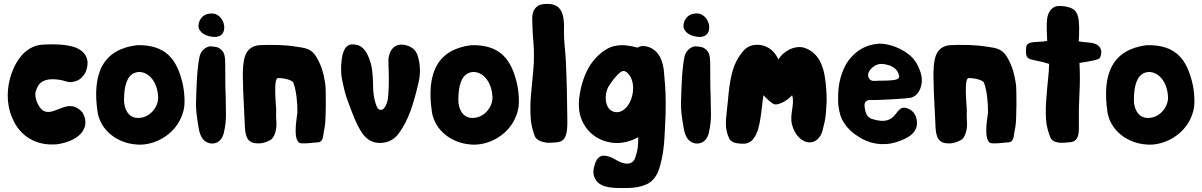

<svg xmlns="http://www.w3.org/2000/svg" viewBox="-20 -733 6148 982"><path d="M162.1 -262.7C172.9 -299.8 191.4 -337.9 282.2 -325.2C318.4 -320.3 330.1 -304.7 368.2 -318.4C384.8 -323.2 403.3 -336.9 418 -364.3C425.8 -382.8 431.6 -409.2 424.8 -432.6C413.1 -472.7 374 -489.3 346.7 -496.1C302.7 -506.8 252 -507.8 199.2 -504.9C163.1 -502.9 131.8 -488.3 104.5 -463.9C47.9 -409.2 19.5 -320.3 19.5 -244.1C19.5 -206.1 26.4 -167 42 -131.8C79.1 -39.1 162.1 14.6 271.5 4.9C373 -8.8 450.2 -71.3 402.3 -157.2C331.1 -239.3 265.6 -140.6 207 -164.1C177.7 -175.8 154.3 -235.4 162.1 -262.7Z M903.3 -125C916 -151.4 923.8 -179.7 923.8 -209V-216.8C923.8 -244.1 920.9 -271.5 916 -296.9C886.7 -432.6 826.2 -504.9 680.7 -502C506.8 -480.5 449.2 -358.4 479.5 -157.2C495.1 -67.4 578.1 -1 676.8 5.9C682.6 6.8 688.5 6.8 695.3 6.8C778.3 6.8 866.2 -44.9 903.3 -125ZM614.3 -220.7C614.3 -296.9 630.9 -345.7 668.9 -360.4C718.8 -379.9 785.2 -334 789.1 -234.4C789.1 -182.6 744.1 -129.9 688.5 -129.9H683.6C633.8 -130.9 614.3 -180.7 614.3 -220.7Z M995.1 -601.6V-600.6C995.1 -568.4 1033.2 -543.9 1082 -543.9C1109.4 -546.9 1127 -560.5 1127 -593.8C1127 -625 1102.5 -664.1 1063.5 -664.1C1047.9 -664.1 1030.3 -661.1 1014.6 -646.5C1003.9 -635.7 996.1 -621.1 995.1 -601.6ZM1134.8 -218.8C1126 -437.5 1146.5 -457 1098.6 -488.3C1090.8 -493.2 1064.5 -496.1 1055.7 -496.1C1037.1 -495.1 1008.8 -477.5 1001 -445.3C994.1 -413.1 990.2 -376 987.3 -332L984.4 -266.6C983.4 -245.1 983.4 -223.6 982.4 -202.1C982.4 -168 985.4 -141.6 996.1 -78.1C1003.9 -32.2 1021.5 -6.8 1053.7 0C1057.6 1 1061.5 1 1065.4 1C1087.9 1 1113.3 -11.7 1124 -49.8C1132.8 -87.9 1136.7 -120.1 1135.7 -159.2C1134.8 -179.7 1134.8 -199.2 1134.8 -218.8Z M1640.6 -82C1648.4 -122.1 1647.5 -281.2 1643.6 -304.7C1635.7 -351.6 1627 -392.6 1599.6 -439.5C1572.3 -486.3 1540 -487.3 1496.1 -494.1C1436.5 -503.9 1372.1 -504.9 1306.6 -502C1232.4 -495.1 1227.5 -429.7 1223.6 -394.5C1219.7 -347.7 1223.6 -319.3 1223.6 -270.5L1231.4 -108.4C1233.4 -51.8 1236.3 -8.8 1282.2 -1C1307.6 2.9 1330.1 0 1360.4 -15.6C1380.9 -24.4 1396.5 -64.5 1393.6 -108.4C1391.6 -130.9 1391.6 -152.3 1392.6 -172.9C1380.9 -320.3 1391.6 -334 1404.3 -334C1423.8 -334 1473.6 -326.2 1480.5 -309.6C1496.1 -270.5 1502 -199.2 1501 -157.2C1500 -150.4 1499 -137.7 1496.1 -119.1C1493.2 -100.6 1492.2 -83 1492.2 -64.5C1492.2 -44.9 1494.1 -25.4 1501 -13.7C1505.9 -5.9 1511.7 0 1522.5 0C1537.1 1 1549.8 0 1561.5 -1C1572.3 -2 1586.9 -3.9 1605.5 -4.9C1621.1 -5.9 1629.9 -16.6 1632.8 -36.1C1635.7 -55.7 1637.7 -71.3 1640.6 -82Z M2114.3 -454.1C2101.6 -486.3 2072.3 -502 2036.1 -504.9C2001 -505.9 1978.5 -483.4 1970.7 -451.2C1967.8 -443.4 1966.8 -435.5 1966.8 -427.7V-403.3C1967.8 -378.9 1968.8 -353.5 1968.8 -329.1C1968.8 -294.9 1967.8 -262.7 1963.9 -228.5C1960.9 -208 1946.3 -159.2 1918 -173.8C1901.4 -182.6 1889.6 -246.1 1888.7 -273.4C1887.7 -319.3 1887.7 -363.3 1877 -407.2C1866.2 -443.4 1848.6 -490.2 1810.5 -502C1761.7 -515.6 1743.2 -495.1 1731.4 -451.2C1728.5 -436.5 1725.6 -417 1724.6 -394.5V-377.9C1724.6 -362.3 1725.6 -348.6 1727.5 -336.9C1738.3 -283.2 1745.1 -249 1765.6 -198.2C1784.2 -148.4 1801.8 -98.6 1832 -52.7C1854.5 -20.5 1883.8 -2 1921.9 -2H1925.8C1966.8 -2.9 1999 -20.5 2022.5 -54.7C2069.3 -121.1 2092.8 -193.4 2119.1 -303.7C2125 -328.1 2127.9 -350.6 2127.9 -373C2127.9 -401.4 2123 -428.7 2114.3 -454.1Z M2613.3 -125C2626 -151.4 2633.8 -179.7 2633.8 -209V-216.8C2633.8 -244.1 2630.9 -271.5 2626 -296.9C2596.7 -432.6 2536.1 -504.9 2390.6 -502C2216.8 -480.5 2159.2 -358.4 2189.5 -157.2C2205.1 -67.4 2288.1 -1 2386.7 5.9C2392.6 6.8 2398.4 6.8 2405.3 6.8C2488.3 6.8 2576.2 -44.9 2613.3 -125ZM2324.2 -220.7C2324.2 -296.9 2340.8 -345.7 2378.9 -360.4C2428.7 -379.9 2495.1 -334 2499 -234.4C2499 -182.6 2454.1 -129.9 2398.4 -129.9H2393.6C2343.8 -130.9 2324.2 -180.7 2324.2 -220.7Z M2874 -424.8C2872.1 -465.8 2864.3 -519.5 2864.3 -567.4C2869.1 -672.9 2847.7 -724.6 2752.9 -710.9C2721.7 -706.1 2702.1 -679.7 2702.1 -639.6C2703.1 -599.6 2704.1 -562.5 2708 -518.6C2710 -496.1 2710.9 -474.6 2710.9 -453.1C2710.9 -387.7 2708 -384.8 2696.3 -253.9C2692.4 -210.9 2691.4 -170.9 2694.3 -130.9C2695.3 -91.8 2709 -53.7 2715.8 -35.2C2724.6 -13.7 2762.7 -1 2794.9 -2.9C2851.6 -5.9 2881.8 -2.9 2881.8 -109.4C2880.9 -214.8 2878.9 -319.3 2874 -424.8Z M3381.8 -93.8C3383.8 -128.9 3384.8 -164.1 3384.8 -200.2V-206.1C3384.8 -240.2 3383.8 -273.4 3380.9 -306.6C3379.9 -317.4 3378.9 -328.1 3377.9 -340.8L3375 -376C3368.2 -418.9 3355.5 -460.9 3315.4 -484.4C3293 -497.1 3262.7 -503.9 3240.2 -489.3C3223.6 -494.1 3207 -498 3188.5 -500C3179.7 -501 3170.9 -502 3162.1 -502C3153.3 -502 3145.5 -501 3136.7 -500C3114.3 -497.1 3095.7 -490.2 3079.1 -479.5C3044.9 -459 3010.7 -423.8 2987.3 -380.9C2964.8 -337.9 2950.2 -290 2943.4 -238.3C2941.4 -226.6 2940.4 -214.8 2940.4 -202.1C2940.4 -189.5 2941.4 -175.8 2943.4 -162.1C2958 -75.2 3026.4 -9.8 3121.1 -2C3164.1 1 3208 -10.7 3244.1 -31.2C3244.1 16.6 3243.2 29.3 3229.5 72.3C3215.8 115.2 3170.9 109.4 3130.9 85C3110.4 72.3 3091.8 65.4 3075.2 63.5C3044.9 59.6 3030.3 82 3022.5 106.4C3013.7 134.8 3009.8 157.2 3026.4 185.5C3053.7 232.4 3129.9 228.5 3171.9 228.5H3190.4C3221.7 228.5 3253.9 223.6 3284.2 210.9C3312.5 199.2 3334 173.8 3345.7 145.5C3361.3 106.4 3368.2 63.5 3372.1 37.1C3378.9 -8.8 3378.9 -47.9 3381.8 -93.8ZM3186.5 -362.3C3250 -309.6 3210.9 -159.2 3133.8 -159.2H3130.9C3094.7 -162.1 3078.1 -195.3 3078.1 -230.5C3077.1 -232.4 3077.1 -234.4 3078.1 -237.3C3079.1 -257.8 3084 -276.4 3092.8 -291C3109.4 -319.3 3149.4 -370.1 3168 -370.1C3174.8 -370.1 3180.7 -367.2 3186.5 -362.3Z M3475.6 -601.6V-600.6C3475.6 -568.4 3513.7 -543.9 3562.5 -543.9C3589.8 -546.9 3607.4 -560.5 3607.4 -593.8C3607.4 -625 3583 -664.1 3543.9 -664.1C3528.3 -664.1 3510.7 -661.1 3495.1 -646.5C3484.4 -635.7 3476.6 -621.1 3475.6 -601.6ZM3615.2 -218.8C3606.4 -437.5 3627 -457 3579.1 -488.3C3571.3 -493.2 3544.9 -496.1 3536.1 -496.1C3517.6 -495.1 3489.3 -477.5 3481.4 -445.3C3474.6 -413.1 3470.7 -376 3467.8 -332L3464.8 -266.6C3463.9 -245.1 3463.9 -223.6 3462.9 -202.1C3462.9 -168 3465.8 -141.6 3476.6 -78.1C3484.4 -32.2 3502 -6.8 3534.2 0C3538.1 1 3542 1 3545.9 1C3568.4 1 3593.8 -11.7 3604.5 -49.8C3613.3 -87.9 3617.2 -120.1 3616.2 -159.2C3615.2 -179.7 3615.2 -199.2 3615.2 -218.8Z M4189.5 -76.2C4205.1 -133.8 4203.1 -142.6 4208 -213.9C4208 -257.8 4205.1 -295.9 4200.2 -330.1C4191.4 -397.5 4165 -464.8 4094.7 -488.3C4043 -504.9 3981.4 -466.8 3961.9 -428.7C3955.1 -442.4 3947.3 -455.1 3936.5 -466.8C3916 -490.2 3884.8 -503.9 3853.5 -503.9C3827.1 -503.9 3803.7 -497.1 3782.2 -472.7C3721.7 -404.3 3711.9 -318.4 3702.1 -209C3693.4 -121.1 3682.6 -80.1 3710.9 -21.5C3723.6 -4.9 3741.2 0 3770.5 2C3802.7 2 3799.8 1 3821.3 -10.7C3826.2 -13.7 3831.1 -19.5 3835.9 -27.3C3871.1 -72.3 3873 -173.8 3884.8 -246.1C3895.5 -234.4 3926.8 -202.1 3942.4 -199.2C3969.7 -195.3 4016.6 -226.6 4031.2 -246.1C4046.9 -199.2 4016.6 -149.4 4031.2 -93.8C4038.1 -70.3 4047.9 -48.8 4066.4 -30.3C4086.9 -9.8 4114.3 2 4142.6 -8.8C4169.9 -20.5 4184.6 -48.8 4189.5 -76.2Z M4402.3 -183.6C4401.4 -199.2 4399.4 -210.9 4418 -219.7C4420.9 -220.7 4426.8 -221.7 4431.6 -221.7C4474.6 -219.7 4627.9 -229.5 4639.6 -233.4C4671.9 -242.2 4688.5 -274.4 4692.4 -300.8C4698.2 -322.3 4693.4 -352.5 4683.6 -376C4663.1 -429.7 4635.7 -450.2 4611.3 -466.8C4571.3 -494.1 4502 -516.6 4461.9 -507.8C4394.5 -501 4341.8 -460.9 4307.6 -405.3C4272.5 -341.8 4266.6 -281.2 4266.6 -233.4C4266.6 -220.7 4266.6 -209 4267.6 -196.3C4271.5 -162.1 4279.3 -128.9 4299.8 -100.6C4316.4 -74.2 4341.8 -51.8 4369.1 -35.2C4422.9 2 4495.1 15.6 4563.5 -5.9C4621.1 -24.4 4678.7 -52.7 4668.9 -118.2C4665 -145.5 4648.4 -169.9 4621.1 -178.7C4551.8 -205.1 4580.1 -79.1 4438.5 -125C4414.1 -132.8 4405.3 -159.2 4402.3 -183.6ZM4473.6 -320.3C4466.8 -319.3 4458 -319.3 4448.2 -319.3H4447.3C4428.7 -319.3 4419.9 -336.9 4419.9 -349.6C4419.9 -373 4453.1 -406.2 4486.3 -406.2C4498 -406.2 4509.8 -404.3 4522.5 -400.4C4548.8 -392.6 4569.3 -378.9 4577.1 -350.6C4578.1 -347.7 4579.1 -344.7 4579.1 -342.8C4579.1 -333 4571.3 -327.1 4555.7 -324.2C4528.3 -320.3 4501 -320.3 4473.6 -320.3Z M5172.9 -82C5180.7 -122.1 5179.7 -281.2 5175.8 -304.7C5168 -351.6 5159.2 -392.6 5131.8 -439.5C5104.5 -486.3 5072.3 -487.3 5028.3 -494.1C4968.8 -503.9 4904.3 -504.9 4838.9 -502C4764.6 -495.1 4759.8 -429.7 4755.9 -394.5C4752 -347.7 4755.9 -319.3 4755.9 -270.5L4763.7 -108.4C4765.6 -51.8 4768.6 -8.8 4814.5 -1C4839.8 2.9 4862.3 0 4892.6 -15.6C4913.1 -24.4 4928.7 -64.5 4925.8 -108.4C4923.8 -130.9 4923.8 -152.3 4924.8 -172.9C4913.1 -320.3 4923.8 -334 4936.5 -334C4956.1 -334 5005.9 -326.2 5012.7 -309.6C5028.3 -270.5 5034.2 -199.2 5033.2 -157.2C5032.2 -150.4 5031.2 -137.7 5028.3 -119.1C5025.4 -100.6 5024.4 -83 5024.4 -64.5C5024.4 -44.9 5026.4 -25.4 5033.2 -13.7C5038.1 -5.9 5043.9 0 5054.7 0C5069.3 1 5082 0 5093.8 -1C5104.5 -2 5119.1 -3.9 5137.7 -4.9C5153.3 -5.9 5162.1 -16.6 5165 -36.1C5168 -55.7 5169.9 -71.3 5172.9 -82Z M5605.5 -436.5C5627 -483.4 5598.6 -512.7 5548.8 -515.6C5530.3 -516.6 5512.7 -518.6 5497.1 -521.5L5499 -554.7C5502.9 -672.9 5485.4 -690.4 5421.9 -701.2C5391.6 -704.1 5372.1 -704.1 5353.5 -681.6C5337.9 -659.2 5330.1 -645.5 5335 -545.9L5335.9 -523.4L5313.5 -520.5C5269.5 -516.6 5231.4 -521.5 5228.5 -491.2C5220.7 -412.1 5247.1 -438.5 5345.7 -406.2C5345.7 -360.4 5336.9 -307.6 5333 -245.1C5329.1 -202.1 5327.1 -163.1 5330.1 -125C5331.1 -86.9 5344.7 -49.8 5351.6 -31.2C5366.2 2.9 5414.1 -1 5455.1 -5.9C5502.9 -9.8 5498 -67.4 5498 -99.6C5497.1 -151.4 5498 -203.1 5501 -255.9C5503.9 -308.6 5503.9 -360.4 5501 -411.1C5551.8 -418.9 5594.7 -425.8 5605.5 -436.5Z M6068.4 -125C6081.1 -151.4 6088.9 -179.7 6088.9 -209V-216.8C6088.9 -244.1 6085.9 -271.5 6081.1 -296.9C6051.8 -432.6 5991.2 -504.9 5845.7 -502C5671.9 -480.5 5614.3 -358.4 5644.5 -157.2C5660.2 -67.4 5743.2 -1 5841.8 5.9C5847.7 6.8 5853.5 6.8 5860.4 6.8C5943.4 6.8 6031.2 -44.9 6068.4 -125ZM5779.3 -220.7C5779.3 -296.9 5795.9 -345.7 5834 -360.4C5883.8 -379.9 5950.2 -334 5954.1 -234.4C5954.1 -182.6 5909.2 -129.9 5853.5 -129.9H5848.6C5798.8 -130.9 5779.3 -180.7 5779.3 -220.7Z"/></svg>

Font: Day Care
Style: Regular
Weight: 400
Designer: Noponies
Version: Version 1.000;PS 001.000;hotconv 1.0.88;makeotf.lib2.5.64775